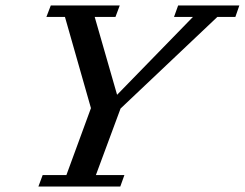

<svg xmlns="http://www.w3.org/2000/svg" viewBox="-20 -683 896 703"><path d="M120.6 0 136.2 -42H223.1L313 -287.1L217.8 -621.1H149.9L166 -663.1H418.5L402.8 -621.1H326.7L408.7 -335.9L686.5 -621.1H617.2L632.3 -663.1H856.4L841.8 -621.1H775.9L421.4 -285.6L331.1 -42H435.5L420.4 0Z"/></svg>

Font: Elstob 6pt Medium
Style: Italic
Weight: 500
Italic angle: -20°
Designer: Peter S. Baker
Version: Version 1.015